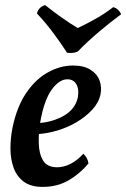

<svg xmlns="http://www.w3.org/2000/svg" viewBox="-20 -724 495 753"><path d="M147 9Q100 9 72.5 -12Q45 -33 33 -67Q21 -101 21 -142Q21 -183 29 -223Q46 -305 82.5 -359Q119 -413 167.5 -440Q216 -467 266 -467Q309 -467 335 -450.5Q361 -434 370.5 -408Q380 -382 374 -353Q367 -321 341.5 -293.5Q316 -266 280.5 -245Q245 -224 204.5 -212Q164 -200 126 -198L129 -241Q187 -245 231 -270.5Q275 -296 285 -341Q291 -372 280 -392.5Q269 -413 244 -413Q212 -413 182.5 -372Q153 -331 138 -246Q131 -204 132 -162.5Q133 -121 149 -94.5Q165 -68 204 -68Q230 -68 256 -81Q282 -94 307 -121Q315 -113 320 -104.5Q325 -96 327 -83Q294 -43 249.5 -17Q205 9 147 9ZM243 -517Q220 -553 189.5 -594Q159 -635 125 -671Q128 -684 136 -692Q144 -700 157 -704Q187 -680 221.5 -655.5Q256 -631 285 -614Q327 -634 361.5 -654Q396 -674 424 -696Q435 -693 443 -685.5Q451 -678 455 -668Q414 -638 369 -600Q324 -562 285 -522Q275 -517 263.5 -516.5Q252 -516 243 -517Z"/></svg>

Font: Vollkorn Medium
Style: Italic
Weight: 500
Italic angle: -11°
Designer: Friedrich Althausen
Foundry: Friedrich Althausen
Version: Version 5.000